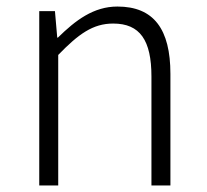

<svg xmlns="http://www.w3.org/2000/svg" viewBox="-20 -567 633 587"><path d="M100 0H158V-399C220 -463 264 -495 326 -495C408 -495 443 -444 443 -333V0H501V-341C501 -478 450 -547 339 -547C266 -547 211 -505 157 -452H155L148 -533H100Z"/></svg>

Font: Noto Sans CJK KR Light
Style: Regular
Weight: 300
Designer: Ryoko NISHIZUKA (kana & ideographs); Paul D. Hunt (Latin, Greek & Cyrillic); Wenlong ZHANG (bopomofo); Sandoll Communica
Foundry: Adobe Systems Incorporated
Version: Version 1.004;PS 1.004;hotconv 1.0.82;makeotf.lib2.5.63406